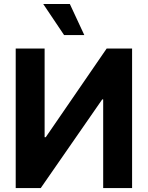

<svg xmlns="http://www.w3.org/2000/svg" viewBox="-20 -953 749 973"><path d="M206.1 -707V-257.8H211.9L520.5 -707H649.4V0H502.9V-449.2H498L186.5 0H59.6V-707ZM199.2 -932.6H334L407.2 -775.4H304.7Z"/></svg>

Font: Pretendard Std
Style: Bold
Weight: 700
Designer: Base glyphs from Inter by Rasmus Andersson; Hangeul glyphs from Noto Sans CJK(Source Han Sans) by Jang Soo-young and Kan
Foundry: Kil Hyung-jin
Version: Version 1.309